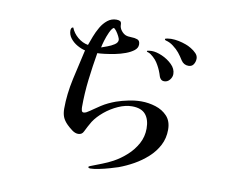

<svg xmlns="http://www.w3.org/2000/svg" viewBox="-82 -822 1165 978"><g transform="rotate(10 500.0 -333.0)"><path d="M473 -618Q473 -624 466.5 -637Q460 -650 451.5 -661.5Q443 -673 437 -674Q427 -668 417 -646Q407 -624 400 -600.5Q393 -577 391 -565Q402 -569 421.5 -576Q441 -583 457 -593.5Q473 -604 473 -618ZM800 -211Q800 -167 781 -130.5Q762 -94 730 -65Q698 -36 660.5 -15Q623 6 585 20Q570 25 542.5 33Q515 41 487.5 46.5Q460 52 444 52Q441 52 437 51Q433 50 433 46Q433 43 437 41.5Q441 40 443 39Q471 28 499.5 17Q528 6 554 -8Q589 -27 620.5 -55.5Q652 -84 671.5 -120Q691 -156 691 -198Q691 -245 669 -271Q647 -297 599 -297Q565 -297 528 -280.5Q491 -264 459.5 -238Q428 -212 409 -183Q401 -170 394 -156.5Q387 -143 380 -129Q372 -111 352 -111Q336 -111 319.5 -123.5Q303 -136 292 -147Q274 -165 267 -183Q260 -201 260 -226Q260 -300 278 -382Q296 -464 313 -536Q294 -540 272.5 -552Q251 -564 236.5 -582.5Q222 -601 222 -623Q222 -629 224.5 -634.5Q227 -640 234 -640Q245 -612 269.5 -591.5Q294 -571 323 -566Q330 -586 340 -612Q350 -638 364 -662Q378 -686 398 -702Q418 -718 444 -718Q456 -718 463 -714Q470 -710 470 -696Q470 -681 480 -667.5Q490 -654 503 -648Q515 -643 533 -643Q551 -643 565 -638Q579 -633 579 -613Q579 -595 562.5 -582Q546 -569 520.5 -559.5Q495 -550 467 -544.5Q439 -539 414.5 -536Q390 -533 377 -533Q365 -463 356.5 -391.5Q348 -320 348 -249Q348 -242 350 -232.5Q352 -223 361 -223Q367 -223 375 -227Q392 -237 408.5 -249Q425 -261 441 -271Q458 -282 476 -290.5Q494 -299 513 -306Q542 -316 576 -323Q610 -330 641 -330Q679 -330 715.5 -318.5Q752 -307 776 -281Q800 -255 800 -211ZM777 -495Q777 -479 765.5 -465Q754 -451 737 -451Q724 -451 717 -461Q713 -466 711 -472.5Q709 -479 707 -485Q697 -514 680 -540Q673 -551 659 -564Q645 -577 634 -581Q632 -582 628 -583Q624 -584 624 -587Q624 -590 635 -591Q646 -592 648 -592Q672 -592 702 -579Q732 -566 754.5 -544Q777 -522 777 -495ZM880 -593Q880 -577 871.5 -563.5Q863 -550 845 -550Q821 -550 807 -571Q794 -592 781.5 -607.5Q769 -623 749 -638Q731 -652 710 -657Q709 -658 708 -658Q707 -658 706 -659Q704 -661 704 -663Q704 -667 717.5 -668.5Q731 -670 735 -670Q755 -670 774.5 -666Q794 -662 813 -655Q825 -651 841 -641.5Q857 -632 868.5 -620Q880 -608 880 -593Z"/></g></svg>

Font: Kaisei HarunoUmi
Style: Regular
Weight: 400
Designer: Font-Kai, 金井和夫
Foundry: KAZUO KANAI
Version: Version 5.003